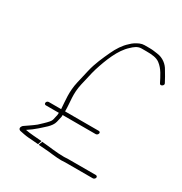

<svg xmlns="http://www.w3.org/2000/svg" viewBox="-154 -742 836 880"><g transform="rotate(30 264.0 -302.0)"><path d="M105.2 -161H174.2L173.4 -149L167.2 -122C166.1 -117.3 163.3 -112.3 158.7 -107C147.3 -93.3 129.9 -78.3 117.2 -66C98.5 -50.8 79.9 -39.5 61 -26C49.5 -13.7 53.3 -4 63.2 -1C76.8 1.8 94.1 5.7 111.4 7L138.9 9C148.8 9.7 156.9 10.3 163.5 11L170.1 -9C141.7 -11.6 107.9 -12.8 83.2 -18L85.6 -20C99.8 -29.1 115.9 -41.2 129.2 -53C146.6 -69.8 180.4 -92.8 186.9 -121L193.9 -151L194.2 -161H369.2C374.7 -161 380.3 -165.8 381.6 -171.5C382.9 -177.2 379.3 -181 373.8 -181H195.8C195.4 -182.3 195.3 -183.3 195.5 -184C195.9 -229.7 184.8 -267.5 198 -325L214 -394C215.5 -400.7 217.5 -408 220 -416C239.2 -477.1 265.1 -543.6 305.9 -580C319.1 -592.8 334.6 -606 354.9 -606H379.9C410.7 -606 434.3 -603.8 451.4 -591C479.3 -570.2 492.8 -539.3 508.5 -509C514 -498.3 532.8 -510.3 527.3 -521C518 -538.9 507.5 -557.8 496.7 -575C485.4 -596.8 460.4 -618.6 427.6 -622C411.9 -623.6 405.9 -626 385.5 -626H359.5C351.5 -626 343.5 -624.3 335.4 -621C319.6 -613.9 307.3 -606.7 293.9 -593C271.9 -573.7 253.6 -545.3 240.1 -516C223.2 -479.2 204.5 -439.8 194 -394L178 -325C164.8 -267.8 172.3 -225.6 174.8 -181H109.8C104.2 -181 98.9 -177.2 97.6 -171.5C96.3 -165.8 99.6 -161 105.2 -161ZM471.5 11C472.7 5.7 469.1 1 463.8 1H317.8C311.1 1 303.7 1.3 295.5 2C254.4 2 215.3 -4.8 174.8 -8C174.3 -6.7 166.2 12 168.2 12C184.5 13.3 205.7 14.7 221.3 16L247.6 19C265 20.4 273.5 22 291.9 22C299.4 21.3 306.5 21 313.2 21H459.2C464.4 21 470.2 16.3 471.5 11Z"/></g></svg>

Font: HoneyBee
Style: UltLitIt
Weight: 100
Foundry: Cannot Into Space Fonts
Version: Version 0.89